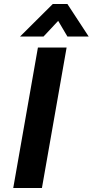

<svg xmlns="http://www.w3.org/2000/svg" viewBox="-20 -937 462 957"><path d="M169 -700H312L189 0H46ZM243 -917H316L422 -755H316L270 -833L197 -755H80Z"/></svg>

Font: Sarabun
Style: Bold Italic
Weight: 700
Italic angle: -10°
Designer: Suppakit Chalermlarp | Katatrad Co.,Ltd.
Foundry: Cadson Demak Co.,Ltd.
Version: Version 1.000; ttfautohint (v1.6)